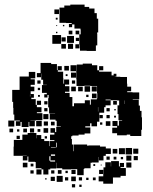

<svg xmlns="http://www.w3.org/2000/svg" viewBox="-20 -797 663 833"><path d="M291 -697H267V-698H238V-764H259V-773H285V-777H347V-767H367V-760H390V-740H400V-716H406V-656H401V-652H402V-600H396V-576H356V-577H327V-604H325V-587H307V-605H324V-648H330V-669H329V-673H303V-691H293V-679H279V-693H291ZM216 -756H236V-736H216ZM222 -720H230V-712H222ZM253 -683V-689H259V-683ZM224 -684V-688H228V-684ZM278 -648V-664H294V-648ZM308 -648V-664H324V-648ZM229 -653H223V-659H229ZM207 -645H245V-607H207ZM271 -641H301V-611H271ZM265 -617H247V-635H265ZM309 -619V-633H323V-619ZM275 -607H297V-585H275ZM266 -586H246V-606H266ZM594 -288H596V-234H593V-207H545V-213H530V-210H488V-219H467V-243H488V-250H468V-272H490V-252H496V-274H510V-276H494V-302H490V-340H497V-361H489V-362H460V-365H438V-362H460V-340H438V-332H432V-308H411V-269H401V-249H377V-262H371V-249H350V-244H372V-218H347V-213H321V-209H294V-206H289V-194H292V-170H298V-141H300V-170H358V-165H364V-166H414V-161H439V-153H461V-129H439V-121H429V-101H409V-116H408V-92H379V-91H373V-67H346V-64H343V-37H315V-63H288V-62H250V-67H225V-91H224V-66H198V-62H190V-40H168V-62H160V-67H135V-94H132V-95H103V-118H99V-101H79V-121H96V-122H79V-121H39V-161H40V-190H77V-213H100V-220H138V-197H139V-211H159V-194H172V-185H193V-163H195V-185H216V-189H197V-213H216V-221H199V-241H219V-224H224V-246H244V-248H226V-273H221V-278H196V-304H219V-305H193V-331H189V-371H191V-385H186V-374H172V-388H183V-394H162V-428H183V-429H167V-451H159V-478H158V-462H140V-480H156V-524H202V-519H227V-493H230V-510H248V-492H231V-486H254V-457H255V-434H258V-452H280V-430H262V-423H281V-399H262V-394H282V-376H294V-336H301V-349H348V-362H370V-343H374V-366H400V-370H402V-393H401V-424H372V-425H346V-424H312V-453H311V-488H286V-514H312V-489H313V-517H339V-521H379V-514H402V-492H410V-486H464V-470H473V-477H485V-465H478V-464H502V-463H531V-434H532V-421H549V-401H532V-397H555V-396H584V-366H556V-364H582V-339H587V-316H594ZM259 -511H279V-491H259ZM410 -510H428V-492H410ZM49 -271H66V-274H42V-300H38V-329H37V-355H33V-407H65V-465H105V-485H133V-457H113V-453H131V-429H113V-421H129V-401H113V-389H127V-373H116V-367H135V-342H140V-332H160V-310H140V-306H164V-276H136V-274H112V-273H131V-249H107V-268H104V-246H74V-268H69V-251H49ZM288 -482H310V-460H288ZM273 -475V-467H265V-475ZM142 -448H156V-434H142ZM292 -434V-448H306V-434ZM347 -423H371V-399H347ZM378 -422H400V-400H378ZM309 -401H289V-421H309ZM319 -401V-421H339V-401ZM144 -416H154V-406H144ZM399 -391V-371H379V-391ZM111 -387H110V-378H111ZM364 -386V-376H354V-386ZM153 -385V-377H145V-385ZM522 -346V-361H521V-346ZM140 -360H158V-342H140ZM471 -359H487V-343H471ZM172 -358H186V-344H172ZM405 -313H406V-332H405ZM186 -314H172V-328H186ZM442 -328H456V-314H442ZM476 -318V-324H482V-318ZM190 -280H168V-302H190ZM412 -298H426V-284H412ZM456 -284H442V-298H456ZM483 -287H475V-295H483ZM16 -274H42V-248H16ZM137 -273H161V-249H137ZM459 -251H439V-271H459ZM170 -252V-270H188V-252ZM201 -253V-269H217V-253ZM424 -266V-256H414V-266ZM169 -241H189V-221H169ZM128 -240V-222H110V-240ZM37 -223H21V-239H37ZM97 -239V-223H81V-239ZM155 -237V-225H143V-237ZM54 -226V-236H64V-226ZM66 -194H52V-208H66ZM184 -206V-196H174V-206ZM223 -158H226V-178H223ZM201 -155H222V-157H201ZM553 -127H525V-155H553ZM496 -154H522V-128H496ZM580 -130H558V-152H580ZM469 -151H489V-131H469ZM219 -127H201V-121H219ZM550 -100H528V-122H550ZM578 -102H560V-120H578ZM194 -119V-100H198V-96H219V-101H199V-119ZM442 -104V-118H456V-104ZM485 -117V-105H473V-117ZM514 -116V-106H504V-116ZM518 -72H503V-68H526V-34H503V-27H470V0H428V-10H408V-32H428V-42H429V-71H437V-93H461V-75H462V-98H496V-75H500V-90H518ZM550 -70H528V-92H550ZM99 -71H79V-91H99ZM113 -75V-87H125V-75ZM385 -77V-85H393V-77ZM417 -79V-83H421V-79ZM160 -40H138V-62H160ZM290 -42V-60H308V-42ZM410 -42V-60H428V-42ZM231 -43V-59H247V-43ZM126 -44H112V-58H126ZM202 -44V-58H216V-44ZM264 -46V-56H274V-46ZM252 -8H226V-34H252ZM309 -11H289V-31H309ZM218 -12H200V-30H218ZM276 -14H262V-28H276ZM336 -14H322V-28H336ZM395 -15H383V-27H395ZM364 -16H354V-26H364ZM182 -18H176V-24H182ZM306 16H292V2H306ZM334 14H324V4H334Z"/></svg>

Font: Rubik-Storm
Style: Regular
Weight: 400
Designer: NaN (generative design), Hubert & Fischer (Rubik source font outlines)
Foundry: NaN, Hubert & Fischer
Version: Version 1.000